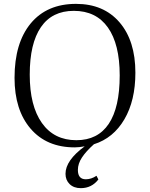

<svg xmlns="http://www.w3.org/2000/svg" viewBox="-20 -748 774 993"><path d="M397.9 225.1Q361.8 225.1 340.3 204.3Q318.8 183.6 318.8 150.9Q318.8 81.5 418 8.8Q388.7 14.2 366.2 14.2Q221.2 14.2 138.2 -82.5Q55.2 -179.2 55.2 -345.2Q55.2 -525.9 138.9 -627Q222.7 -728 373 -728Q516.1 -728 598.1 -632.6Q680.2 -537.1 680.2 -372.1Q680.2 -228 623.3 -130.9Q566.4 -33.7 465.8 -2Q424.8 34.7 403.8 66.7Q382.8 98.6 382.8 130.9Q382.8 179.2 423.8 179.2Q452.1 179.2 479 161.1L488.8 180.2Q454.1 225.1 397.9 225.1ZM375 -22.9Q485.8 -22.9 542.5 -107.7Q599.1 -192.4 599.1 -357.9Q599.1 -519.5 538.1 -605.7Q477.1 -691.9 361.8 -691.9Q249.5 -691.9 191.7 -607.7Q133.8 -523.4 133.8 -361.8Q133.8 -200.7 196.8 -111.8Q259.8 -22.9 375 -22.9Z"/></svg>

Font: Literata Light
Style: Regular
Weight: 300
Designer: Latin by Veronika Burian and Jose Scaglione. Greek by Irene Vlachou. Cyrillic by Vera Evstafieva.
Foundry: TypeTogether
Version: Version 3.021